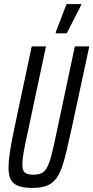

<svg xmlns="http://www.w3.org/2000/svg" viewBox="-20 -916 459 944"><path d="M138 8Q97 8 71 -1.5Q45 -11 33.5 -32.5Q22 -54 22 -89Q22 -125 30 -176Q38 -227 53 -297L136 -688H206L115 -259Q102 -202 96 -166Q90 -130 90 -107Q90 -87 95.5 -76.5Q101 -66 113 -61.5Q125 -57 144 -57Q169 -57 185 -65Q201 -73 212 -94Q223 -115 233.5 -155Q244 -195 257 -259L348 -688H419L335 -297Q319 -224 306.5 -171Q294 -118 280.5 -83.5Q267 -49 248.5 -29Q230 -9 203.5 -0.5Q177 8 138 8ZM254 -752V-757L307 -896H379V-891L308 -752Z"/></svg>

Font: Saira UltraCondensed Medium
Style: Italic
Weight: 500
Width: 1
Italic angle: -12°
Designer: Hector Gatti with collaboration of the Omnibus-Type team
Foundry: Omnibus-Type
Version: Version 1.101